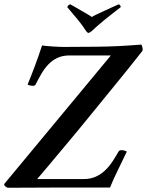

<svg xmlns="http://www.w3.org/2000/svg" viewBox="-38 -884 692 904"><path d="M289 -623Q257 -623 232.5 -611.5Q208 -600 189.5 -580.5Q171 -561 156.5 -536Q142 -511 129 -485Q126 -480 117 -480Q110 -480 102 -482Q94 -484 92 -486Q109 -527 126.5 -574Q144 -621 160 -670Q166 -669 180.5 -667.5Q195 -666 211.5 -665Q228 -664 242.5 -663.5Q257 -663 264 -663L415 -664Q444 -664 469.5 -665Q495 -666 520 -667Q545 -668 571 -670Q597 -672 627 -674Q630 -672 632.5 -661Q635 -650 633 -645Q632 -644 614 -621Q596 -598 566 -560.5Q536 -523 496.5 -475Q457 -427 415 -375Q373 -323 330 -271Q287 -219 249 -174Q211 -129 182 -94Q153 -59 137 -41H356Q388 -41 412.5 -52Q437 -63 456.5 -81.5Q476 -100 491.5 -123.5Q507 -147 521 -172Q522 -174 526 -175.5Q530 -177 535 -177Q542 -177 549.5 -174.5Q557 -172 559 -170Q536 -122 515 -79Q494 -36 480 -1H229Q127 0 1 0Q-6 0 -13.5 -7Q-21 -14 -17 -19L484 -623ZM379 -729Q374 -729 368 -737Q351 -764 325 -795.5Q299 -827 279 -850Q280 -855 283.5 -858.5Q287 -862 292 -864Q300 -860 314.5 -851.5Q329 -843 344.5 -834Q360 -825 374 -817Q388 -809 394 -804Q402 -809 419 -817Q436 -825 455.5 -834Q475 -843 493.5 -851.5Q512 -860 522 -864Q525 -862 528 -858.5Q531 -855 530 -850Q488 -818 452 -788.5Q416 -759 393 -737Q383 -729 379 -729Z"/></svg>

Font: Vermiglione SemiBold
Style: Italic
Weight: 600
Italic angle: -11°
Version: Version 1.000